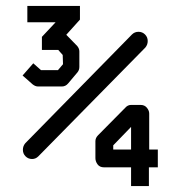

<svg xmlns="http://www.w3.org/2000/svg" viewBox="-20 -676 580 646"><path d="M511 -173V-113H481V-50H421V-113H330Q315.5 -113 308.2 -123Q301 -133 301 -144V-172V-201Q301 -212 310 -221L401 -313Q409.5 -323 421 -323H453Q466.5 -323 474.2 -313.5Q482 -304 482 -294V-173ZM421 -173V-249L361 -187V-173ZM424 -560Q433 -569 446 -569Q459 -569 468 -560Q477 -551 477 -538Q477 -525.5 469 -516L109 -150Q100 -141 88 -141Q75 -141 66 -150Q57 -159 57 -172Q57 -184.5 65 -194ZM72 -601V-656H249V-610L203 -559L240 -521Q247 -512.5 247 -503V-451Q247 -440.5 241 -433L209 -395Q200.5 -385 188 -385H108Q99 -385 90 -392L56 -422L92 -463L118 -440H175L192 -460L191 -491L176 -508H121V-552L167 -601Z"/></svg>

Font: ibm3270
Style: Regular
Weight: 400
Monospace: yes
Version: Version 2.0.3